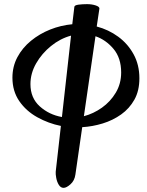

<svg xmlns="http://www.w3.org/2000/svg" viewBox="-20 -601 711 927"><path d="M287 306Q273 306 264 291.5Q255 277 251.5 258Q248 239 249 228L274 7Q214 -5 160 -35Q106 -65 73 -113Q40 -161 40 -226Q40 -280 64 -325Q88 -370 129.5 -404Q171 -438 222.5 -458.5Q274 -479 329 -484L339 -568Q340 -576 359 -578.5Q378 -581 400 -581Q423 -581 441.5 -575Q460 -569 460 -560L447 -473Q504 -458 550.5 -424Q597 -390 625 -339Q653 -288 653 -223Q653 -163 629 -120Q605 -77 565 -48.5Q525 -20 476 -5Q427 10 377 13L344 242Q340 271 320.5 288.5Q301 306 287 306ZM127 -195Q127 -128 172 -87.5Q217 -47 279 -36L323 -429Q271 -415 226.5 -379Q182 -343 154.5 -295Q127 -247 127 -195ZM565 -251Q565 -321 528 -365Q491 -409 441 -426L385 -40Q431 -52 472 -81Q513 -110 539 -153.5Q565 -197 565 -251Z"/></svg>

Font: Junicode SmExp
Style: Bold Italic
Weight: 700
Width: 6
Italic angle: -11°
Designer: Peter S. Baker
Version: Version 2.205; ttfautohint (v1.8.4)